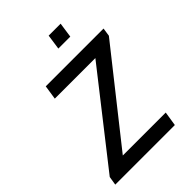

<svg xmlns="http://www.w3.org/2000/svg" viewBox="-262 -1050 1170 1170"><g transform="rotate(-45 323.0 -464.5)"><path d="M24.5 0 33.5 -56.5 484 -631H134.5L148.5 -723H646.5L638.5 -669L182.5 -93H552.5L538 0ZM365.5 -831.5 379.5 -929H482.5L468.5 -831.5Z"/></g></svg>

Font: Public Sans Thin Medium
Style: Italic
Weight: 500
Italic angle: -8°
Version: Version 2.001